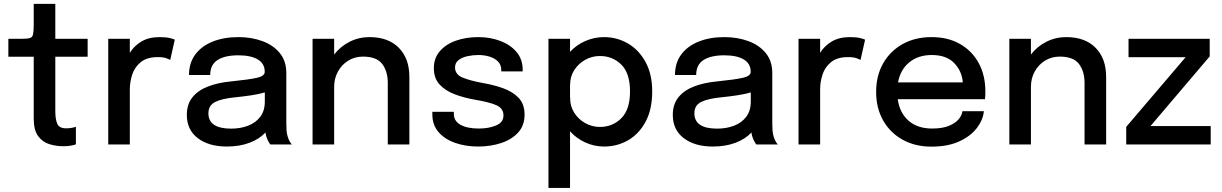

<svg xmlns="http://www.w3.org/2000/svg" viewBox="-20 -726 6140 965"><path d="M298 9Q263 9 228.8 -1.2Q194.5 -11.5 172 -41.5Q149.5 -71.5 149.5 -131V-441H22V-531H89Q117.5 -531 130.2 -534.8Q143 -538.5 146.2 -553.8Q149.5 -569 149.5 -604V-706.5H258V-531H420.5V-441H258V-167Q258 -127 267.8 -104Q277.5 -81 312.5 -81Q327.5 -81 341 -83.5Q354.5 -86 361.5 -89V-0.5Q352.5 3 336 6Q319.5 9 298 9Z M524 0V-531H632.5V-460.5Q654 -495.5 691 -517.5Q728 -539.5 782.5 -539.5Q814.5 -539.5 834.2 -534.5Q854 -529.5 858.5 -526.5L835.5 -424.5Q830.5 -428 815.2 -433.5Q800 -439 773 -439Q718.5 -439 687.8 -414Q657 -389 644.8 -351.8Q632.5 -314.5 632.5 -277V0Z M1119.5 10.5Q1029.5 10.5 974.2 -31.5Q919 -73.5 919 -148.5Q919 -202 947.2 -237Q975.5 -272 1025.2 -291.2Q1075 -310.5 1138.5 -316.5Q1232.5 -326 1271.5 -335Q1310.5 -344 1310.5 -364.5V-365.5Q1310.5 -406 1276 -427Q1241.5 -448 1177.5 -448Q1110 -448 1073.2 -424.2Q1036.5 -400.5 1036.5 -349H930Q930 -410 961.8 -452.5Q993.5 -495 1049.5 -517.2Q1105.5 -539.5 1178 -539.5Q1244.5 -539.5 1299.2 -519.2Q1354 -499 1386.5 -459Q1419 -419 1419 -359.5V-106Q1419 -87.5 1420.2 -70.2Q1421.5 -53 1426 -39.5Q1430.5 -24 1436.8 -13.8Q1443 -3.5 1447 0H1339Q1336 -3 1330.2 -12.8Q1324.5 -22.5 1320 -35.5Q1316 -46.5 1314 -60.5Q1285.5 -28 1235.2 -8.8Q1185 10.5 1119.5 10.5ZM1142 -79.5Q1188.5 -79.5 1227 -94.2Q1265.5 -109 1288.2 -139.2Q1311 -169.5 1311 -215.5V-261.5Q1280 -252.5 1241.5 -246.8Q1203 -241 1163 -237Q1095.5 -230.5 1061.5 -213.5Q1027.5 -196.5 1027.5 -156.5Q1027.5 -79.5 1142 -79.5Z M1551 0V-531H1659.5V-452Q1690.5 -492.5 1737 -516Q1783.5 -539.5 1837.5 -539.5Q1931.5 -539.5 1984.5 -485.8Q2037.5 -432 2037.5 -339.5V0H1929V-309.5Q1929 -367.5 1901 -404.5Q1873 -441.5 1804 -441.5Q1763.5 -441.5 1730.8 -421.5Q1698 -401.5 1678.8 -367Q1659.5 -332.5 1659.5 -289.5V0Z M2383.5 10.5Q2320 10.5 2267.8 -7.8Q2215.5 -26 2184.2 -62Q2153 -98 2153 -150.5V-164H2261V-154Q2261 -117.5 2294.5 -98.8Q2328 -80 2386.5 -80Q2437.5 -80 2474 -95.8Q2510.5 -111.5 2510.5 -145.5Q2510.5 -181.5 2474.8 -197.2Q2439 -213 2366.5 -225Q2314 -234 2267 -251.5Q2220 -269 2190.2 -300.5Q2160.5 -332 2160.5 -383.5Q2160.5 -433.5 2190.5 -468.5Q2220.5 -503.5 2271.2 -521.5Q2322 -539.5 2384 -539.5Q2443.5 -539.5 2494.2 -520.5Q2545 -501.5 2576 -464.8Q2607 -428 2607 -376V-367H2499.5V-374Q2499.5 -400 2483 -416.8Q2466.5 -433.5 2440.2 -441.5Q2414 -449.5 2384.5 -449.5Q2357.5 -449.5 2330.2 -443.8Q2303 -438 2285 -424.2Q2267 -410.5 2267 -387Q2267 -351.5 2305.8 -335.8Q2344.5 -320 2408.5 -308.5Q2460.5 -299.5 2508 -282.8Q2555.5 -266 2586 -234.8Q2616.5 -203.5 2616.5 -150Q2616.5 -95 2583.8 -59.5Q2551 -24 2498 -6.8Q2445 10.5 2383.5 10.5Z M2736.5 218.5V-531H2845V-465.5Q2877.5 -500.5 2922.2 -520Q2967 -539.5 3016 -539.5Q3080.5 -539.5 3135.5 -507.8Q3190.5 -476 3224.2 -415Q3258 -354 3258 -266.5Q3258 -176.5 3225 -114.8Q3192 -53 3137 -21.2Q3082 10.5 3016 10.5Q2967 10.5 2922.2 -9.8Q2877.5 -30 2845 -66V218.5ZM2845.5 -232.5Q2845.5 -191.5 2866.5 -158.8Q2887.5 -126 2921.8 -107Q2956 -88 2995 -88Q3059 -88 3102.8 -131.8Q3146.5 -175.5 3146.5 -266.5Q3146.5 -358 3102.8 -401.2Q3059 -444.5 2995 -444.5Q2956 -444.5 2922 -425.8Q2888 -407 2866.8 -374.5Q2845.5 -342 2845.5 -301H2845V-237.5H2845.5Z M3562 10.5Q3472 10.5 3416.8 -31.5Q3361.5 -73.5 3361.5 -148.5Q3361.5 -202 3389.8 -237Q3418 -272 3467.8 -291.2Q3517.5 -310.5 3581 -316.5Q3675 -326 3714 -335Q3753 -344 3753 -364.5V-365.5Q3753 -406 3718.5 -427Q3684 -448 3620 -448Q3552.5 -448 3515.8 -424.2Q3479 -400.5 3479 -349H3372.5Q3372.5 -410 3404.2 -452.5Q3436 -495 3492 -517.2Q3548 -539.5 3620.5 -539.5Q3687 -539.5 3741.8 -519.2Q3796.5 -499 3829 -459Q3861.5 -419 3861.5 -359.5V-106Q3861.5 -87.5 3862.8 -70.2Q3864 -53 3868.5 -39.5Q3873 -24 3879.2 -13.8Q3885.5 -3.5 3889.5 0H3781.5Q3778.5 -3 3772.8 -12.8Q3767 -22.5 3762.5 -35.5Q3758.5 -46.5 3756.5 -60.5Q3728 -28 3677.8 -8.8Q3627.5 10.5 3562 10.5ZM3584.5 -79.5Q3631 -79.5 3669.5 -94.2Q3708 -109 3730.8 -139.2Q3753.5 -169.5 3753.5 -215.5V-261.5Q3722.5 -252.5 3684 -246.8Q3645.5 -241 3605.5 -237Q3538 -230.5 3504 -213.5Q3470 -196.5 3470 -156.5Q3470 -79.5 3584.5 -79.5Z M3993.5 0V-531H4102V-460.5Q4123.5 -495.5 4160.5 -517.5Q4197.5 -539.5 4252 -539.5Q4284 -539.5 4303.8 -534.5Q4323.5 -529.5 4328 -526.5L4305 -424.5Q4300 -428 4284.8 -433.5Q4269.5 -439 4242.5 -439Q4188 -439 4157.2 -414Q4126.5 -389 4114.2 -351.8Q4102 -314.5 4102 -277V0Z M4925 -167Q4921 -124 4890 -83Q4859 -42 4801.5 -15.5Q4744 11 4661.5 11Q4579 11 4516.2 -24Q4453.5 -59 4418.5 -121Q4383.5 -183 4383.5 -264Q4383.5 -346 4419 -408Q4454.5 -470 4517.2 -504.8Q4580 -539.5 4662 -539.5Q4745 -539.5 4805.8 -504.5Q4866.5 -469.5 4899.5 -408Q4932.5 -346.5 4932.5 -266.5Q4932.5 -257.5 4932 -244.8Q4931.5 -232 4930.5 -227.5H4492Q4502 -158 4546.8 -119Q4591.5 -80 4665 -80Q4716.5 -80 4749.2 -93.5Q4782 -107 4798.5 -127Q4815 -147 4817 -167ZM4663 -449.5Q4595.5 -449.5 4550.5 -413Q4505.5 -376.5 4493.5 -312H4819Q4815 -368 4776 -408.8Q4737 -449.5 4663 -449.5Z M5053 0V-531H5161.5V-452Q5192.5 -492.5 5239 -516Q5285.5 -539.5 5339.5 -539.5Q5433.5 -539.5 5486.5 -485.8Q5539.5 -432 5539.5 -339.5V0H5431V-309.5Q5431 -367.5 5403 -404.5Q5375 -441.5 5306 -441.5Q5265.5 -441.5 5232.8 -421.5Q5200 -401.5 5180.8 -367Q5161.5 -332.5 5161.5 -289.5V0Z M6065 -92.5V0H5640.5V-88.5L5939 -438.5H5652V-531H6060V-442.5L5762.5 -92.5Z"/></svg>

Font: Epilogue Medium
Style: Regular
Weight: 500
Designer: Tyler Finck
Foundry: Etcetera Type Co
Version: Version 2.111; ttfautohint (v1.8.3)